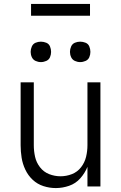

<svg xmlns="http://www.w3.org/2000/svg" viewBox="-20 -949 616 977"><path d="M264 8Q298 8 331.5 -3.5Q365 -15 388.5 -41.5Q412 -68 425 -100V0H491V-530H425V-210Q425 -180 418 -151Q411 -122 392.5 -98Q374 -74 346 -63Q318 -52 288 -52Q258 -52 230 -63Q202 -74 183.5 -98Q165 -122 158.5 -151Q152 -180 152 -210V-530H85V-210Q85 -178 90 -146.5Q95 -115 109 -85.5Q123 -56 146.5 -34Q170 -12 201 -2Q232 8 264 8ZM388 -633Q402 -633 415.5 -639Q429 -645 434.5 -658Q440 -671 440 -685Q440 -699 434.5 -712.5Q429 -726 415.5 -731.5Q402 -737 388 -737Q374 -737 361 -731.5Q348 -726 342 -712.5Q336 -699 336 -685Q336 -671 342 -658Q348 -645 361 -639Q374 -633 388 -633ZM188 -633Q202 -633 215.5 -639Q229 -645 234.5 -658Q240 -671 240 -685Q240 -699 234.5 -712.5Q229 -726 215.5 -731.5Q202 -737 188 -737Q174 -737 161 -731.5Q148 -726 142 -712.5Q136 -699 136 -685Q136 -671 142 -658Q148 -645 161 -639Q174 -633 188 -633ZM138 -869H438V-929H138Z"/></svg>

Font: Iosevka Sparkle Light
Style: Regular
Weight: 300
Designer: Belleve Invis
Foundry: Belleve Invis
Version: Version 4.5.0; ttfautohint (v1.8.3)